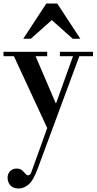

<svg xmlns="http://www.w3.org/2000/svg" viewBox="-31 -744 548 1090"><path d="M76 326Q51 326 37 316Q23 306 17.5 292Q12 278 12 266Q12 242 26.5 227.5Q41 213 63 213Q83 213 94 222.5Q105 232 112.5 241.5Q120 251 129 251Q137 251 141.5 244Q146 237 149 228L386 -432H422L182 216Q157 283 130 304.5Q103 326 76 326ZM238 -15 41 -440 162 -446 285 -159H291ZM-11 -425V-450H237V-425ZM309 -425V-450H497V-425ZM101 -524 232 -724H294L425 -524H382L263 -630L144 -524Z"/></svg>

Font: Libre Bodoni
Style: Regular
Weight: 400
Designer: Pablo Impallari, Rodrigo Fuenzalida
Foundry: Impallari Type
Version: Version 2.005;gftools[0.9.23]